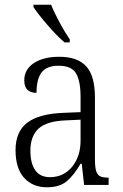

<svg xmlns="http://www.w3.org/2000/svg" viewBox="-20 -785 522 815"><path d="M46 -148Q46 -226 95.5 -264Q145 -302 249 -306L322 -309V-372Q322 -442 302.5 -474Q283 -506 229 -506Q178 -506 156.5 -477.5Q135 -449 135 -391Q83 -391 83 -444Q83 -490 123.5 -517Q164 -544 232 -544Q309 -544 346 -503.5Q383 -463 383 -371V-109Q383 -76 388 -59.5Q393 -43 404.5 -37Q416 -31 438 -31H441V0H337L327 -90H322Q293 -40 262.5 -15Q232 10 179 10Q119 10 82.5 -30Q46 -70 46 -148ZM322 -189V-277L259 -274Q178 -271 143.5 -239Q109 -207 109 -145Q109 -92 129.5 -62.5Q150 -33 192 -33Q250 -33 286 -77Q322 -121 322 -189ZM122 -755V-765H197Q210 -732 233 -689.5Q256 -647 276 -618V-605H254Q223 -631 181.5 -679Q140 -727 122 -755Z"/></svg>

Font: Noto Serif NarrowLight
Style: Regular
Weight: 300
Width: 4
Designer: Monotype Design Team
Foundry: Monotype Imaging Inc.
Version: Version 1.001